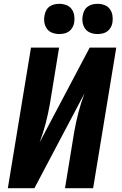

<svg xmlns="http://www.w3.org/2000/svg" viewBox="-20 -984 640 1004"><path d="M21 0 142 -735H289L241 -441Q232 -390 219 -339.5Q206 -289 187 -239L449 -735H588L467 0H320L368 -294Q377 -345 390 -395.5Q403 -446 422 -496L160 0ZM490 -806Q471 -806 453.5 -812.5Q436 -819 425.5 -833.5Q415 -848 412 -866.5Q409 -885 413 -904Q415 -917 421.5 -929.5Q428 -942 439.5 -950Q451 -958 464 -961Q477 -964 490 -964Q509 -964 526.5 -957.5Q544 -951 554.5 -936.5Q565 -922 568 -903.5Q571 -885 568 -866Q566 -853 559 -840.5Q552 -828 541 -820Q530 -812 516.5 -809Q503 -806 490 -806ZM290 -806Q271 -806 253.5 -812.5Q236 -819 225.5 -833.5Q215 -848 212 -866.5Q209 -885 213 -904Q215 -917 221.5 -929.5Q228 -942 239.5 -950Q251 -958 264 -961Q277 -964 290 -964Q309 -964 326.5 -957.5Q344 -951 354.5 -936.5Q365 -922 368 -903.5Q371 -885 368 -866Q366 -853 359 -840.5Q352 -828 341 -820Q330 -812 316.5 -809Q303 -806 290 -806Z"/></svg>

Font: Iosevka Curly Heavy Extended
Style: Italic
Weight: 900
Width: 7
Italic angle: -9°
Monospace: yes
Designer: Belleve Invis
Foundry: Belleve Invis
Version: Version 11.1.0; ttfautohint (v1.8.3)